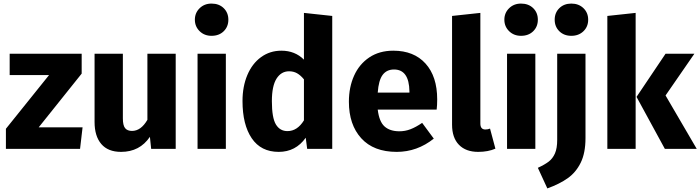

<svg xmlns="http://www.w3.org/2000/svg" viewBox="-20 -831 3910 1072"><path d="M436 -420 196 -120H441L427 0H13V-112L254 -412H34V-531H436Z M824 0 817 -67Q760 17 656 17Q583 17 545.5 -27Q508 -71 508 -150V-531H666V-170Q666 -131 678.5 -115.5Q691 -100 717 -100Q767 -100 803 -162V-531H961V0Z M1255 -721Q1255 -682 1229 -656.5Q1203 -631 1161 -631Q1121 -631 1094.5 -657Q1068 -683 1068 -721Q1068 -759 1094.5 -785Q1121 -811 1161 -811Q1203 -811 1229 -785.5Q1255 -760 1255 -721ZM1241 0H1083V-531H1241Z M1835 -742V0H1695L1687 -62Q1631 17 1536 17Q1437 17 1385.5 -59Q1334 -135 1334 -267Q1334 -348 1361 -412Q1388 -476 1437.5 -512Q1487 -548 1551 -548Q1627 -548 1677 -498V-759ZM1677 -159V-388Q1658 -411 1638.5 -422Q1619 -433 1594 -433Q1550 -433 1524 -392Q1498 -351 1498 -266Q1498 -173 1520.5 -136Q1543 -99 1585 -99Q1640 -99 1677 -159Z M2418 -219H2089Q2097 -152 2127 -125Q2157 -98 2210 -98Q2242 -98 2272 -109.5Q2302 -121 2337 -145L2402 -57Q2309 17 2195 17Q2066 17 1997 -59Q1928 -135 1928 -263Q1928 -344 1957 -408.5Q1986 -473 2042 -510.5Q2098 -548 2176 -548Q2291 -548 2356 -476Q2421 -404 2421 -276Q2421 -243 2418 -219ZM2266 -321Q2264 -443 2180 -443Q2139 -443 2116.5 -413Q2094 -383 2089 -314H2266Z M2504 -135V-742L2662 -759V-141Q2662 -108 2690 -108Q2704 -108 2716 -113L2746 -1Q2705 17 2650 17Q2581 17 2542.5 -22.5Q2504 -62 2504 -135Z M2983 -721Q2983 -682 2957 -656.5Q2931 -631 2889 -631Q2849 -631 2822.5 -657Q2796 -683 2796 -721Q2796 -759 2822.5 -785Q2849 -811 2889 -811Q2931 -811 2957 -785.5Q2983 -760 2983 -721ZM2969 0H2811V-531H2969Z M3036 221 2983 106Q3022 88 3044 71Q3066 54 3078.5 25.5Q3091 -3 3091 -50V-531H3249V-60Q3249 23 3222.5 77Q3196 131 3150.5 163.5Q3105 196 3036 221ZM3264 -721Q3264 -682 3237.5 -656.5Q3211 -631 3170 -631Q3129 -631 3103 -656.5Q3077 -682 3077 -721Q3077 -760 3103 -785.5Q3129 -811 3170 -811Q3211 -811 3237.5 -785.5Q3264 -760 3264 -721Z M3529 0H3371V-742L3529 -759ZM3696 -298 3870 0H3692L3534 -290L3696 -531H3857Z"/></svg>

Font: Fira Sans BGR
Style: Bold
Weight: 700
Designer: bBox Type GmbH & Carrois Corporate GbR & Edenspiekermann AG
Foundry: bBox Type GmbH & Carrois Corporate GbR & Edenspiekermann AG
Version: Version 4.301